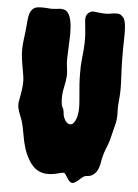

<svg xmlns="http://www.w3.org/2000/svg" viewBox="-53 -765 591 822"><g transform="rotate(5 242.5 -354.5)"><path d="M224.6 -617.2 220.7 -511.7Q220.7 -494.1 222.2 -482.9Q223.6 -471.7 224.6 -463.9Q228.5 -435.5 218.8 -393.1Q209 -350.6 214.8 -316.4Q215.8 -308.6 217.8 -305.7Q219.7 -302.7 220.7 -299.8Q225.6 -291 226.1 -277.3Q226.6 -263.7 236.3 -248Q246.1 -232.4 260.3 -233.9Q274.4 -235.4 283.7 -262.7Q293 -290 288.6 -336.9Q284.2 -383.8 282.7 -408.2Q281.2 -432.6 281.2 -452.1Q280.3 -486.3 284.2 -520.5Q293 -592.8 287.1 -641.6Q285.2 -659.2 283.2 -681.2Q281.2 -703.1 293 -713.9Q304.7 -724.6 317.4 -723.1Q330.1 -721.7 348.6 -719.7Q367.2 -717.8 378.9 -719.2Q390.6 -720.7 400.4 -722.7Q425.8 -725.6 433.6 -719.2Q441.4 -712.9 445.3 -708Q449.2 -703.1 452.1 -691.4Q458 -668 456.1 -614.3Q454.1 -525.4 458 -460.9Q461.9 -396.5 458 -363.3Q454.1 -330.1 455.6 -301.8Q457 -273.4 450.2 -248Q443.4 -222.7 438 -199.2Q432.6 -175.8 427.7 -163.1Q422.9 -150.4 418 -138.7Q407.2 -109.4 403.3 -83Q396.5 -42 375 -28.3Q365.2 -20.5 353.5 -20Q341.8 -19.5 335.9 -16.1Q330.1 -12.7 324.2 -7.3Q318.4 -2 311.5 3.9Q293.9 17.6 286.6 15.6Q279.3 13.7 274.4 7.8Q269.5 2 265.6 -4.9Q254.9 -23.4 250 -24.4Q245.1 -25.4 234.9 -22.5Q224.6 -19.5 210.9 -16.6Q144.5 -2.9 109.4 -48.8Q81.1 -85.9 68.4 -142.6Q63.5 -167 58.1 -196.3Q52.7 -225.6 43.5 -247.6Q34.2 -269.5 31.2 -284.2Q28.3 -298.8 30.8 -312.5Q33.2 -326.2 36.1 -342.8Q44.9 -390.6 40.5 -418.9Q36.1 -447.3 32.7 -465.3Q29.3 -483.4 27.3 -501Q22.5 -536.1 29.3 -585Q33.2 -611.3 34.7 -632.3Q36.1 -653.3 38.1 -668.9Q43.9 -717.8 78.1 -720.7Q95.7 -722.7 115.7 -720.7Q135.7 -718.8 143.6 -719.7L173.8 -722.7Q197.3 -722.7 206.1 -709Q224.6 -685.5 224.6 -617.2Z"/></g></svg>

Font: Creepster
Style: Regular
Weight: 400
Designer: Font Diner, Inc
Foundry: Font Diner, Inc
Version: Version 1.002